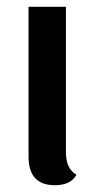

<svg xmlns="http://www.w3.org/2000/svg" viewBox="-20 -530 284 565"><path d="M174 -82Q174 -33 205 -16Q189 15 141 15Q64 15 64 -69V-510H174Z"/></svg>

Font: Sansita
Style: Regular
Weight: 400
Designer: Pablo Cosgaya
Foundry: Omnibus-Type
Version: Version 1.006;hotconv 1.0.109;makeotfexe 2.5.65596